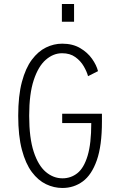

<svg xmlns="http://www.w3.org/2000/svg" viewBox="-20 -923 590 954"><path d="M287.5 -903H348V-815H287.5ZM290 11Q248 11 208.8 -7.8Q169.5 -26.5 138.2 -68.2Q107 -110 88.8 -178.8Q70.5 -247.5 70.5 -348Q70.5 -447.5 88.8 -516Q107 -584.5 138.2 -626.2Q169.5 -668 208.5 -687Q247.5 -706 289 -706Q341 -706 378 -684.2Q415 -662.5 437.2 -631Q459.5 -599.5 467 -569.5L417.5 -544.5Q411.5 -567 396.2 -593.5Q381 -620 354.5 -639.2Q328 -658.5 288.5 -658.5Q245 -658.5 207.8 -626.2Q170.5 -594 147.8 -525.5Q125 -457 125 -348Q125 -237.5 147.5 -169Q170 -100.5 207.5 -68.8Q245 -37 290.5 -37Q332.5 -37 364.8 -62.8Q397 -88.5 415.2 -148.8Q433.5 -209 433.5 -311.5H289V-358H486.5V-319Q486.5 -199 461 -126.5Q435.5 -54 391.2 -21.5Q347 11 290 11Z"/></svg>

Font: Trispace SemiCondensed ExtraLight
Style: Regular
Weight: 200
Width: 4
Designer: Tyler Finck
Foundry: Etcetera Type Company
Version: Version 1.210; ttfautohint (v1.8.3)